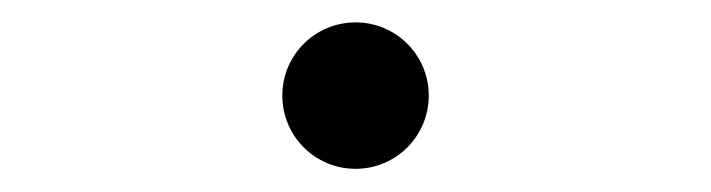

<svg xmlns="http://www.w3.org/2000/svg" viewBox="-20 -547 626 169"><path d="M293 -398.4C328.6 -398.4 357.4 -427.2 357.4 -462.9C357.4 -498.5 328.6 -527.3 293 -527.3C257.3 -527.3 228.5 -498.5 228.5 -462.9C228.5 -427.2 257.3 -398.4 293 -398.4Z"/></svg>

Font: Cascadia Mono PL SemiLight
Style: Regular
Weight: 350
Monospace: yes
Designer: Aaron Bell
Foundry: Saja Typeworks
Version: Version 2404.023